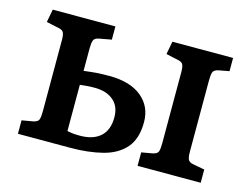

<svg xmlns="http://www.w3.org/2000/svg" viewBox="-76 -633 991 758"><g transform="rotate(15 419.5 -254.5)"><path d="M48 0V-55L94 -63Q113 -67 116.5 -78Q120 -89 120 -111V-402Q120 -423 115.5 -432.5Q111 -442 95 -445L44 -456L54 -509H310V-455L261 -446Q242 -443 238 -431.5Q234 -420 234 -399V-307Q265 -311 285.5 -312.5Q306 -314 338 -314Q423 -314 470 -275.5Q517 -237 517 -173Q517 -105 484.5 -67.5Q452 -30 394 -15Q336 0 260 0ZM537 0V-55L582 -63Q601 -67 604.5 -78Q608 -89 608 -111V-402Q608 -423 603.5 -432.5Q599 -442 583 -445L533 -456L543 -509H791V-455L748 -447Q729 -443 725.5 -431.5Q722 -420 722 -399V-107Q722 -86 726.5 -76Q731 -66 747 -63L795 -54V0ZM286 -56Q340 -56 369.5 -82.5Q399 -109 399 -161Q399 -206 370.5 -230Q342 -254 294 -254Q276 -254 264 -253Q252 -252 234 -250V-61Q249 -58 259.5 -57Q270 -56 286 -56Z"/></g></svg>

Font: Literata Medium
Style: Regular
Weight: 500
Designer: Latin by Veronika Burian and Jose Scaglione. Greek by Irene Vlachou. Cyrillic by Vera Evstafieva.
Foundry: TypeTogether
Version: Version 3.103; ttfautohint (v1.8.4.7-5d5b);gftools[0.9.29]